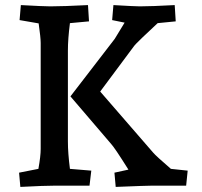

<svg xmlns="http://www.w3.org/2000/svg" viewBox="-20 -730 796 755"><path d="M430 -51 485 -63Q431 -149 417 -164L257 -351L431 -577L470 -641L421 -651L426 -710Q511 -705 530 -705Q575 -705 667 -710L671 -646L600 -639Q573 -614 541.5 -584Q510 -554 505 -546L374 -370L583 -129Q593 -117 652 -66L718 -59L712 0H580Q558 0 435 5ZM55 -51 131 -66Q140 -116 140 -144V-561Q140 -582 132 -638L57 -651L62 -710Q152 -705 178 -705Q228 -705 326 -710L330 -646L255 -639Q247 -577 247 -531V-174Q247 -128 255 -66L339 -59L332 0H199Q155 0 60 5Z"/></svg>

Font: Andada Pro SemiBold
Style: Regular
Weight: 600
Designer: Carolina Giovagnoli
Foundry: Huerta Tipografica
Version: Version 3.005